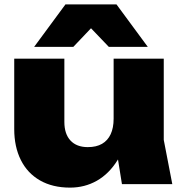

<svg xmlns="http://www.w3.org/2000/svg" viewBox="-20 -841 832 877"><path d="M300 16Q220 16 162.5 -17Q105 -50 75 -110.5Q45 -171 45 -251V-573H274V-284Q274 -229 302 -199Q330 -169 381 -169Q420 -169 446 -184Q472 -199 485.5 -228Q499 -257 499 -299L568 -263Q556 -172 517 -109.5Q478 -47 422.5 -15.5Q367 16 300 16ZM537 0 499 -237V-573H728V-202L767 0ZM279 -821H512L655 -627H477L342 -768H449L315 -627H136Z"/></svg>

Font: Unbounded ExtraBold
Style: Regular
Weight: 800
Designer: Luke Prowse, Jean-Baptiste Morizot, Fátima Lázaro, Florian Runge
Foundry: NaN
Version: Version 1.701;gftools[0.9.28.dev5+ged2979d]